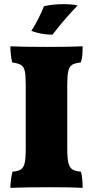

<svg xmlns="http://www.w3.org/2000/svg" viewBox="-20 -902 448 925"><path d="M39 -601Q30 -637 30 -679Q80 -676 209 -676Q318 -676 378 -679Q378 -653 376.5 -635.5Q375 -618 369 -601Q340 -598 327 -589.5Q314 -581 309 -559.5Q304 -538 304 -491V-187Q304 -140 309.5 -117.5Q315 -95 328.5 -86Q342 -77 370 -75Q378 -46 378 3Q333 0 219 0Q101 0 30 3Q30 -14 33 -37Q36 -60 40 -75Q68 -77 81 -86Q94 -95 99 -117Q104 -139 104 -187V-491Q104 -538 99.5 -559Q95 -580 82 -588.5Q69 -597 39 -601ZM131 -753Q166 -808 192 -872Q235 -882 286 -882Q326 -882 354 -876Q288 -807 233 -735Q180 -735 131 -753Z"/></svg>

Font: Vollkorn SC Black
Style: Regular
Weight: 900
Designer: Friedrich Althausen
Foundry: Friedrich Althausen
Version: Version 4.015